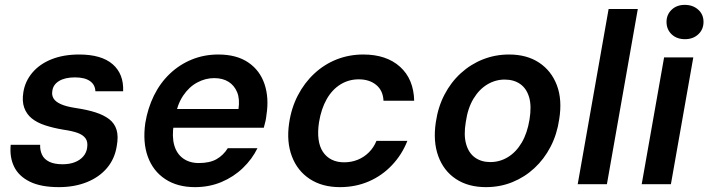

<svg xmlns="http://www.w3.org/2000/svg" viewBox="-20 -757 2911 789"><path d="M222 12Q148 12 102.5 -10.5Q57 -33 38 -72Q19 -111 24 -162H145Q144 -140 152.5 -121.5Q161 -103 182 -92.5Q203 -82 237 -82Q266 -82 287.5 -90.5Q309 -99 322 -114Q335 -129 338 -149Q342 -174 331.5 -188.5Q321 -203 298.5 -211Q276 -219 241 -224Q199 -231 165.5 -242Q132 -253 110.5 -270.5Q89 -288 79.5 -314.5Q70 -341 76 -378Q83 -423 113 -458.5Q143 -494 192 -513.5Q241 -533 305 -533Q397 -533 443 -493Q489 -453 486 -382H372Q371 -409 349.5 -424Q328 -439 288 -439Q247 -439 222.5 -424Q198 -409 195 -383Q192 -366 200 -352.5Q208 -339 230 -329Q252 -319 292 -313Q339 -306 373 -295Q407 -284 429 -267Q451 -250 459 -223.5Q467 -197 460 -158Q452 -105 420 -67Q388 -29 337 -8.5Q286 12 222 12Z M781 12Q709 12 659 -21Q609 -54 587.5 -113Q566 -172 577 -251Q587 -312 612.5 -364Q638 -416 678 -454Q718 -492 768.5 -512.5Q819 -533 877 -533Q952 -533 1000 -500.5Q1048 -468 1067 -411.5Q1086 -355 1075 -285Q1074 -273 1071 -259.5Q1068 -246 1064 -232H660L674 -309H960Q966 -350 954.5 -378Q943 -406 919 -421Q895 -436 860 -436Q824 -436 790.5 -418Q757 -400 733 -364.5Q709 -329 699 -275L694 -246Q686 -196 696 -160.5Q706 -125 732.5 -106Q759 -87 797 -87Q842 -87 870 -103Q898 -119 916 -148H1038Q1016 -103 978 -66.5Q940 -30 890 -9Q840 12 781 12Z M1377 12Q1304 12 1253 -21.5Q1202 -55 1179.5 -114.5Q1157 -174 1168 -250Q1177 -313 1204 -365Q1231 -417 1272 -455Q1313 -493 1364 -513Q1415 -533 1473 -533Q1568 -533 1624 -482.5Q1680 -432 1682 -343H1556Q1554 -385 1526 -408Q1498 -431 1454 -431Q1413 -431 1379 -410Q1345 -389 1322.5 -349.5Q1300 -310 1291 -255Q1285 -216 1289 -185Q1293 -154 1307 -133Q1321 -112 1343 -101Q1365 -90 1394 -90Q1424 -90 1450 -100.5Q1476 -111 1496 -131Q1516 -151 1527 -178H1654Q1632 -122 1591 -78.5Q1550 -35 1495.5 -11.5Q1441 12 1377 12Z M1977 12Q1904 12 1853.5 -21.5Q1803 -55 1781 -115.5Q1759 -176 1771 -255Q1780 -317 1806.5 -368Q1833 -419 1873.5 -456Q1914 -493 1964.5 -513Q2015 -533 2072 -533Q2145 -533 2195.5 -499.5Q2246 -466 2268.5 -406.5Q2291 -347 2278 -267Q2269 -205 2242.5 -154Q2216 -103 2176 -66Q2136 -29 2085.5 -8.5Q2035 12 1977 12ZM1995 -91Q2034 -91 2067.5 -111.5Q2101 -132 2124 -171Q2147 -210 2156 -266Q2165 -321 2154.5 -357Q2144 -393 2118 -411.5Q2092 -430 2054 -430Q2016 -430 1982.5 -410Q1949 -390 1925.5 -351Q1902 -312 1894 -255Q1885 -202 1895.5 -165Q1906 -128 1932 -109.5Q1958 -91 1995 -91Z M2354 0 2481 -720H2601L2474 0Z M2617 0 2709 -521H2829L2737 0ZM2795 -596Q2761 -596 2740 -616Q2719 -636 2719 -667Q2719 -697 2740 -717Q2761 -737 2794 -737Q2827 -737 2849 -717.5Q2871 -698 2871 -667Q2871 -636 2849.5 -616Q2828 -596 2795 -596Z"/></svg>

Font: DM Sans 10pt SemiBold
Style: Italic
Weight: 600
Italic angle: -10°
Version: Version 4.004;gftools[0.9.30]